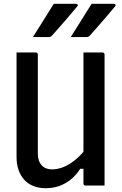

<svg xmlns="http://www.w3.org/2000/svg" viewBox="-20 -976 640 1010"><path d="M530 0Q513 0 496.5 0Q480 0 463 0Q446 0 429 0Q428 0 426 -0.5Q424 -1 423 -2Q422 -3 421 -4Q420 -5 419.5 -7Q419 -9 419 -11Q419 -97 419 -183Q419 -269 419 -355.5Q419 -442 419 -528Q419 -614 419 -700Q436 -700 452.5 -700Q469 -700 486 -700Q503 -700 519 -700Q523 -700 525 -698.5Q527 -697 528.5 -695Q530 -693 530 -689Q530 -617 530 -543.5Q530 -470 530 -397Q530 -324 530 -251Q530 -178 530 -106Q530 -78 530 -51Q530 -24 530 0ZM221 14Q183 14 154 2Q125 -10 106 -32Q87 -54 77 -84Q67 -114 67 -150Q67 -225 67 -300Q67 -375 67 -450.5Q67 -526 67 -601Q67 -626 67 -650.5Q67 -675 67 -700Q93 -700 118 -700Q143 -700 168 -700Q172 -700 174 -698.5Q176 -697 177.5 -695Q179 -693 179 -689Q179 -604 179 -516Q179 -428 179 -340.5Q179 -253 179 -168Q179 -129 199 -107Q219 -85 253 -85Q282 -85 312 -96.5Q342 -108 374.5 -134Q407 -160 440 -203V-88H402Q380 -54 352 -31.5Q324 -9 291.5 2.5Q259 14 221 14ZM263 -956Q292 -956 308.5 -956Q325 -956 340.5 -956Q356 -956 380 -956Q386 -956 388.5 -951.5Q391 -947 386 -942Q368 -921 353.5 -903.5Q339 -886 325 -870Q311 -854 294 -834.5Q277 -815 252 -787Q250 -785 246 -783Q242 -781 236 -781Q215 -781 202 -781Q189 -781 177.5 -781Q166 -781 153 -781Q172 -811 190 -839.5Q208 -868 226 -897Q244 -926 263 -956ZM462 -956Q491 -956 507.5 -956Q524 -956 539.5 -956Q555 -956 579 -956Q585 -956 587.5 -951.5Q590 -947 585 -942Q567 -921 552.5 -903.5Q538 -886 524 -870Q510 -854 493 -834.5Q476 -815 451 -787Q449 -785 445 -783Q441 -781 435 -781Q414 -781 401 -781Q388 -781 376.5 -781Q365 -781 352 -781Q371 -811 389 -839.5Q407 -868 425 -897Q443 -926 462 -956Z"/></svg>

Font: Recursive Monospace Medium
Style: Regular
Weight: 500
Version: Version 1.047